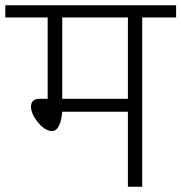

<svg xmlns="http://www.w3.org/2000/svg" viewBox="-36 -705 685 725"><path d="M629 -685H-16V-639H144V-332H116C91 -332 81 -322 81 -301C81 -267 125 -210 160 -210C185 -210 196 -245 199 -283H447V0H501V-639H629ZM447 -332H199V-639H447Z"/></svg>

Font: FiraGO Light
Style: Regular
Weight: 300
Designer: bBox Type
Foundry: bBox Type GmbH
Version: Version 1.001;PS 001.001;hotconv 1.0.88;makeotf.lib2.5.64775